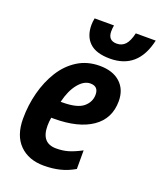

<svg xmlns="http://www.w3.org/2000/svg" viewBox="-143 -860 804 960"><g transform="rotate(20 259.0 -379.5)"><path d="M205 10Q124 10 76 -38Q28 -86 28 -176Q28 -247 45.5 -314.5Q63 -382 97 -436.5Q131 -491 182 -523Q233 -555 299 -555Q369 -555 408.5 -519Q448 -483 448 -421Q448 -328 375.5 -278Q303 -228 173 -228H159Q155 -206 155 -184Q155 -92 234 -92Q269 -92 298 -100.5Q327 -109 367 -130V-31Q329 -9 290 0.5Q251 10 205 10ZM185 -319Q264 -319 296 -346Q328 -373 328 -412Q328 -456 285 -456Q251 -456 221 -419Q191 -382 176 -319ZM333 -606Q259 -606 224 -639.5Q189 -673 189 -733Q189 -749 193 -769H296Q293 -752 293 -737Q293 -688 339 -688Q367 -688 384.5 -707Q402 -726 412 -769H518Q482 -606 333 -606Z"/></g></svg>

Font: Noto Sans Condensed
Style: Bold Italic
Weight: 700
Width: 3
Italic angle: -12°
Designer: Monotype Design Team
Foundry: Monotype Imaging Inc.
Version: Version 2.013; ttfautohint (v1.8.4.7-5d5b)